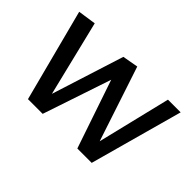

<svg xmlns="http://www.w3.org/2000/svg" viewBox="-89 -668 876 876"><g transform="rotate(45 349.5 -230.0)"><path d="M139.8 0 23.2 -447.2 110.6 -460 199.9 -94.4 311.1 -444.2 387.2 -457.8 507.1 -95.5 593.1 -450H675L551 0H458.3L345.8 -331.1L234.7 0Z"/></g></svg>

Font: Ancizar Sans Thin
Style: Regular
Weight: 100
Designer: Cesar Puertas, Viviana Monsalve, Julian Moncada, Julian Prieto, Jose Castro, Mariel Hernandez, Felipe Aragon, Sara Alarc
Version: Version 8.100